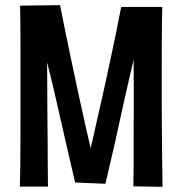

<svg xmlns="http://www.w3.org/2000/svg" viewBox="-20 -724 708 746"><path d="M57.2 1Q58.2 -30.8 58.7 -71.1Q59.2 -111.4 59.4 -157.7Q59.6 -204 59.6 -253.6Q59.6 -303.2 59.6 -353.6Q59.6 -402.4 59.6 -450.2Q59.6 -498 59.6 -542.8Q59.6 -587.6 59.1 -628.1Q58.6 -668.6 58.2 -702L213.4 -704Q221 -666 229.4 -623.3Q237.8 -580.6 247.6 -534.8Q257.4 -489 267.1 -442.8Q276.8 -396.6 286.4 -352.2Q292.8 -323 299 -295.3Q305.2 -267.6 310.9 -241.6Q316.6 -215.6 322.1 -192.1Q327.6 -168.6 332.2 -148.8Q338.4 -173.8 344.2 -199.6Q350 -225.4 355.7 -251.5Q361.4 -277.6 367.6 -304.1Q373.8 -330.6 379.6 -356.6Q389.4 -401 398 -441.2Q406.6 -481.4 415.3 -521.9Q424 -562.4 432.7 -605.3Q441.4 -648.2 450.8 -697H610.4Q609.8 -672.6 609.3 -635.8Q608.8 -599 608.6 -553.8Q608.4 -508.6 608.4 -457.9Q608.4 -407.2 608.4 -354.6Q608.4 -303.8 608.7 -253.6Q609 -203.4 609.5 -156.6Q610 -109.8 610.5 -69.5Q611 -29.2 611.4 2L498.2 0Q498.2 -20.4 498.7 -42.1Q499.2 -63.8 499.2 -87Q499.2 -110.2 499.2 -134.4Q499.2 -158.6 499.2 -184.4Q499.2 -210.2 499.4 -237.7Q499.6 -265.2 499.6 -293.8Q499.6 -327.8 499.6 -360.3Q499.6 -392.8 499.6 -425.3Q499.6 -457.8 499.2 -491.6Q492.2 -462.2 484.7 -430.3Q477.2 -398.4 470 -365.4Q462.8 -332.4 454.6 -296.6Q447.4 -264.6 440 -230.4Q432.6 -196.2 424.6 -160.6Q416.6 -125 407.6 -87.4Q398.6 -49.8 389.6 -10L272 -14.8Q262.2 -57.4 253 -95.9Q243.8 -134.4 235.8 -170.4Q227.8 -206.4 220.2 -239.5Q212.6 -272.6 205.6 -303.2Q198.4 -335.8 191.3 -366.1Q184.2 -396.4 177.1 -425.3Q170 -454.2 163 -481.4Q163 -472 163.2 -445.1Q163.4 -418.2 163.7 -380.2Q164 -342.2 164 -296.4Q164 -266 164.5 -233.3Q165 -200.6 165.2 -168.2Q165.4 -135.8 165.4 -105.4Q165.4 -75 165.9 -48Q166.4 -21 166.4 1Z"/></svg>

Font: Truculenta
Style: Regular
Weight: 400
Designer: Ivan Castro, Eva Sanz & Omnibus-Type Team
Foundry: Omnibus-Type
Version: Version 1.002